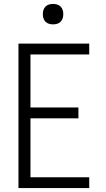

<svg xmlns="http://www.w3.org/2000/svg" viewBox="-20 -957 540 977"><path d="M74 0V-735H434V-680H135V-410H379V-355H135V-55H434V0ZM250 -833Q239 -833 229 -836Q219 -839 211.5 -846.5Q204 -854 201 -864Q198 -874 198 -885Q198 -896 201 -906Q204 -916 211.5 -923.5Q219 -931 229 -934Q239 -937 250 -937Q261 -937 271 -934Q281 -931 288.5 -923.5Q296 -916 299 -906Q302 -896 302 -885Q302 -874 299 -864Q296 -854 288.5 -846.5Q281 -839 271 -836Q261 -833 250 -833Z"/></svg>

Font: Iosevka Fixed Light
Style: Regular
Weight: 300
Monospace: yes
Designer: Belleve Invis
Foundry: Belleve Invis
Version: Version 32.3.0